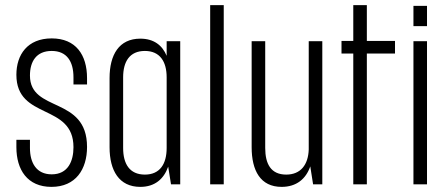

<svg xmlns="http://www.w3.org/2000/svg" viewBox="-20 -720 1747 750"><path d="M182 -570C87 -570 44 -506 44 -428C44 -250 267 -318 267 -145C267 -91 246 -39 182 -39C122 -39 97 -84 97 -142V-174H44V-145C44 -57 87 10 181 10C276 10 320 -59 320 -146C320 -346 97 -279 97 -425C97 -480 122 -521 182 -521C241 -521 267 -480 267 -418V-390H320V-415C320 -506 276 -570 182 -570Z M528 -569C445 -569 408 -506 408 -415V-145C408 -54 445 10 528 10C585 10 620 -21 637 -69L648 0H684V-559H631V-502C614 -543 581 -569 528 -569ZM546 -521C605 -521 631 -479 631 -418V-142C631 -80 605 -38 546 -38C486 -38 461 -80 461 -142V-418C461 -479 486 -521 546 -521Z M801 -700V0H854V-700Z M1239 0V-559H1186V-136C1184 -77 1155 -38 1098 -38C1038 -38 1016 -80 1016 -142V-559H963V-145C963 -54 997 10 1080 10C1138 10 1175 -21 1192 -70L1203 0Z M1360 -700V-560H1314V-511H1360V0H1413V-511H1523V-560H1413V-700Z M1595 -697V-618H1648V-697ZM1595 -559V0H1648V-559Z"/></svg>

Font: Modon Arabic
Style: Regular
Weight: 400
Designer: Ahmedzaza
Foundry: Ahmedzaza
Version: Version 2.010